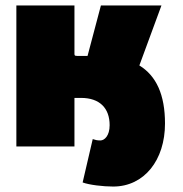

<svg xmlns="http://www.w3.org/2000/svg" viewBox="-20 -537 670 704"><path d="M395 147C509 147 585 50 585 -84C585 -190 553 -259 491 -297L572 -517H350L301 -332H273C256 -332 253 -331 253 -340V-517H40V0H253V-178H277C346 -178 382 -140 382 -78C382 -39 363 -22 348 -22C336 -22 329 -24 320 -27L283 132C307 141 358 147 395 147Z"/></svg>

Font: Finlandica Black
Style: Regular
Weight: 900
Designer: Niklas Ekholm, Juho Hiilivirta, Jaakko Suomalainen
Foundry: Helsinki Type Studio
Version: Version 2.000;Glyphs 3.2 (3202)